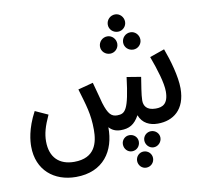

<svg xmlns="http://www.w3.org/2000/svg" viewBox="-96 -781 1220 1137"><g transform="rotate(-10 514.0 -213.0)"><path d="M668 -572C696 -572 719 -595 719 -623C719 -652 696 -676 668 -676C638 -676 615 -652 615 -623C615 -595 638 -572 668 -572ZM600 -452C628 -452 651 -475 651 -503C651 -532 628 -556 600 -556C570 -556 547 -532 547 -503C547 -475 570 -452 600 -452ZM739 -452C767 -452 790 -475 790 -503C790 -532 767 -556 739 -556C709 -556 686 -532 686 -503C686 -475 709 -452 739 -452ZM274 232C439 232 515 117 513 -25C530 -6 552 5 583 5C633 5 666 -12 695 -65C714 -14 758 5 806 5C898 5 974 -49 974 -178C974 -249 945 -350 918 -422L829 -391C859 -310 885 -226 885 -175C885 -99 849 -85 809 -85C753 -85 738 -115 738 -146C738 -179 750 -245 756 -285L671 -299C647 -102 625 -86 578 -85C543 -85 524 -102 502 -173C496 -195 489 -224 468 -300L377 -276C406 -177 426 -121 426 -25C426 51 406 142 279 142C190 142 135 91 135 -6C135 -52 147 -95 177 -160L100 -195C47 -96 43 -22 43 9C43 151 143 232 274 232ZM757 42C731 42 709 63 709 89C709 116 731 139 757 139C784 139 806 116 806 89C806 63 784 42 757 42ZM627 43C601 43 580 64 580 90C580 118 601 140 627 140C655 140 676 118 676 90C676 64 655 43 627 43ZM693 153C667 153 646 175 646 201C646 228 667 250 693 250C721 250 742 228 742 201C742 175 721 153 693 153Z"/></g></svg>

Font: Noto Sans Arabic UI XCn Md
Style: Regular
Weight: 500
Width: 2
Designer: Monotype Design Team, Nadine Chahine and Nizar Qandah
Foundry: Monotype Imaging Inc.
Version: Version 2.010